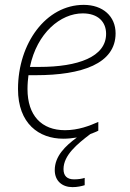

<svg xmlns="http://www.w3.org/2000/svg" viewBox="-20 -560 533 789"><path d="M240 10C259 10 278 8 296 5C248 40 205 82 205 139C205 184 236 209 278 209C298 209 315 205 328 201V171C316 175 301 177 284 177C256 177 241 163 241 135C241 78 297 32 351 -9C363 -14 375 -18 384 -23V-59C348 -43 302 -25 247 -25C151 -25 93 -85 93 -194C93 -215 95 -237 97 -251H127C316 -251 455 -298 455 -423C455 -493 403 -540 324 -540C169 -540 54 -382 54 -194C54 -52 140 10 240 10ZM142 -285H103C132 -425 229 -505 320 -505C383 -505 416 -470 416 -421C416 -326 300 -285 142 -285Z"/></svg>

Font: Noto Sans ExtraLight
Style: Italic
Weight: 200
Italic angle: -12°
Designer: Monotype Design Team
Foundry: Monotype Imaging Inc.
Version: Version 2.013